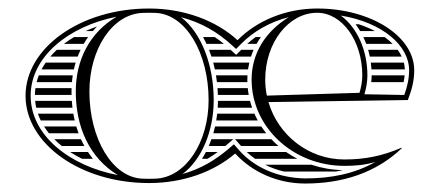

<svg xmlns="http://www.w3.org/2000/svg" viewBox="-20 -425 1030 451"><path d="M822.8 -368H815.2C819.1 -362.9 822.7 -357.6 826 -352H860.8C849.4 -358 836.7 -363.4 822.8 -368ZM883.4 -338H833.4C835.9 -332.8 838.2 -327.5 840.2 -322H902.2C896.7 -327.6 890.4 -332.9 883.4 -338ZM914.1 -308H844.8C846.3 -302.8 847.6 -297.4 848.7 -292H923.6C921.1 -297.4 917.9 -302.8 914.1 -308ZM928.7 -278H851C851.7 -272.7 852.2 -267.4 852.6 -262H931C930.8 -267.3 930 -272.7 928.7 -278ZM930.5 -248H853C853 -242.8 852.6 -237.3 852 -232H928C929.1 -237.3 930 -242.6 930.5 -248ZM647.3 -22H768.7C774.3 -23 779.8 -24.2 785.2 -25.4C759.4 -25.9 734.7 -30.3 711.6 -38H602.8C616.6 -31.1 631.5 -25.7 647.3 -22ZM559.5 -68C565.6 -62.2 572.2 -56.9 579.2 -52H678.5C669.3 -56.8 660.4 -62.1 652 -68ZM546.3 -82H634.1C628.2 -87.1 622.6 -92.4 617.4 -98H532.3C536.9 -92.7 541.6 -87.3 546.3 -82ZM528 -98H476.6C474.7 -92.5 472.6 -87.2 470.3 -82H509.3C510.9 -83.3 512.5 -84.7 514.1 -86.1ZM491.5 -68H463.7C460.8 -62.4 457.7 -57.1 454.5 -52H467.3C475.6 -56.9 483.6 -62.2 491.5 -68ZM492 -188C492 -182.6 491.8 -177.3 491.4 -172H572.2C570.3 -177.2 568.7 -182.6 567.3 -188ZM490.2 -158C489.6 -152.6 488.8 -147.3 487.9 -142H585.5C582.6 -147.2 580 -152.5 577.6 -158ZM485.2 -128C484 -122.6 482.6 -117.2 481.1 -112H605.3C601.2 -117.2 597.4 -122.5 593.8 -128ZM491.8 -202H564.2C563.3 -207.3 562.5 -212.6 562 -218H490.9C491.3 -212.7 491.6 -207.4 491.8 -202ZM456.9 -338C459.8 -332.8 462.5 -327.5 465 -322H505.8C498.8 -327.8 491.6 -333.1 484.4 -338ZM471 -308C473 -302.8 474.9 -297.4 476.7 -292H569.6C571.3 -297.5 573.4 -302.8 575.7 -308H546.6L534.8 -296.1L521.8 -308ZM480.8 -278C482.2 -272.7 483.5 -267.4 484.7 -262H562.6C563.4 -267.4 564.4 -272.8 565.6 -278ZM487.3 -248C488.2 -242.7 488.9 -237.4 489.6 -232H561.1C561 -234 561 -236 561 -238C561 -241.4 561.1 -244.7 561.3 -248ZM580.5 -338C573.5 -333 567 -327.6 560.8 -322H582.7C585.8 -327.5 589.2 -332.8 592.8 -338ZM125.3 -82H178.2C175.3 -87.2 172.6 -92.6 170.2 -98H107.5C113 -92.4 118.9 -87.1 125.3 -82ZM144.6 -68C153.4 -62.3 162.8 -56.9 172.7 -52H198.2C194.1 -57.2 190.2 -62.5 186.6 -68ZM62.6 -188C63.1 -182.6 63.9 -177.3 65.1 -172H150.2C149.6 -177.3 149.1 -182.6 148.7 -188ZM69 -158C70.9 -152.6 73.1 -147.2 75.7 -142H155.5C154.2 -147.3 153.2 -152.6 152.2 -158ZM83.5 -128C86.9 -122.5 90.7 -117.2 94.9 -112H164.5C162.5 -117.2 160.7 -122.6 159.1 -128ZM62 -202H148.1C148 -204.7 148 -207.3 148 -210C148 -212.7 148 -215.3 148.1 -218H63.3C62.5 -212.7 62.1 -207.4 62 -202ZM181 -352H197.9C201 -355.7 204.4 -359.3 207.8 -362.8C198.6 -359.5 189.6 -355.9 181 -352ZM154.1 -338C145.7 -333 137.7 -327.7 130.2 -322H176.7C179.8 -327.5 183.3 -332.8 186.9 -338ZM113.5 -308C108 -302.9 102.9 -297.5 98.1 -292H162.5C164.5 -297.4 166.8 -302.8 169.3 -308ZM87.3 -278C83.8 -272.8 80.5 -267.5 77.6 -262H153.6C154.7 -267.4 156.1 -272.8 157.7 -278ZM71.2 -248C69.1 -242.8 67.4 -237.4 66 -232H149C149.4 -237.4 150.1 -242.7 150.9 -248ZM256.9 -13.7C142.2 -35.5 52 -107.8 52 -200C52 -291.5 140.7 -363.3 253.9 -385.7C191.1 -349 158 -284.5 158 -210C158 -127.2 189.7 -54.3 256.9 -13.7ZM696.8 -5.9C634.4 -6.9 577.7 -30.9 541.3 -72.5L529.4 -86.1L520.6 -78.5C486.1 -48.8 452.2 -28.6 408.6 -16.2C453.9 -50 482 -117.2 482 -190C482 -272 453 -348.3 405.3 -384.6C452.5 -371.9 489.8 -350.9 525.9 -317.8L534.5 -310L546.6 -322.2C575.4 -351.3 614.1 -373.5 658.5 -384.8C603.9 -351.4 571 -299.9 571 -238C571 -126.2 668.6 -35.4 788.9 -35.4C814.9 -35.4 836.9 -37.3 861.8 -44.6C812.8 -16.9 758.1 -5.9 696.8 -5.9ZM190 -210C190 -309.7 244 -392.1 315 -394.7C320.3 -394.9 324.7 -395 330 -395C335.3 -395 339.7 -394.9 345 -394.7C416.4 -392.1 470 -300.4 470 -190C470 -90.3 416 -7.9 345 -5.3C339.7 -5.1 335.3 -5 330 -5C324.7 -5 320.3 -5.1 315 -5.3C243.6 -7.9 190 -99.6 190 -210ZM725 -395C783.5 -395 831 -329.1 831 -248C831 -234.5 828.4 -220.1 824.5 -207L606.8 -200.4C604.3 -212.6 603 -225.1 603 -238C603 -324.7 657.7 -395 725 -395ZM780.4 -388.5C878.2 -372.4 941 -318.1 941 -260C941 -239.4 936.3 -220.3 929.6 -201.9L836 -203.6C840.2 -217.5 843 -232.9 843 -248C843 -307.6 818.4 -360.9 780.4 -388.5ZM610.6 -185.2 938 -190C947.1 -213.7 953 -234.8 953 -260C953 -340 850.9 -405 725 -405C651 -405 582.9 -376.1 538 -330.6C488.5 -376 413.7 -405 330 -405C169.9 -405 40 -313.2 40 -200C40 -86.8 169.9 5 330 5C410.6 5 483 -21.8 532.4 -64.4C572.1 -21.2 631 6.1 696.8 6.1C784.8 6.1 863 -19 924 -77L923 -78C879 -59 838.3 -50.4 788.9 -50.4C704.7 -50.4 633.3 -107.6 610.6 -185.2Z"/></svg>

Font: SortefaxS02
Style: Medium
Weight: 500
Designer: gluk
Foundry: gluk
Version: Version 0.261